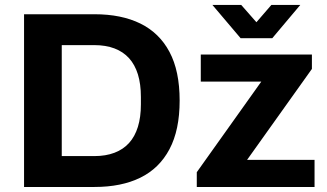

<svg xmlns="http://www.w3.org/2000/svg" viewBox="-20 -743 1298 763"><path d="M75.6 0V-686.4H355.6Q462.6 -686.4 537.9 -649.4Q613.2 -612.4 653.5 -536.8Q693.9 -461.2 693.9 -343.2Q693.9 -226.2 653.5 -150.1Q613.2 -74 537.9 -37Q462.6 0 355.6 0ZM225.4 -122.7H354.7Q400.1 -122.7 434.8 -135.9Q469.5 -149 492.8 -174.7Q516 -200.3 528 -238.9Q539.9 -277.4 539.9 -328.1V-357.6Q539.9 -409 528 -447.6Q516 -486.1 492.8 -511.8Q469.5 -537.4 434.8 -550.6Q400.1 -563.7 354.7 -563.7H225.4ZM762 0V-58.7L1018.4 -418.8H777.9V-526.4H1219.5V-469.1L961.8 -107.6H1230V0ZM824.1 -723.4H938.6L1027.1 -622.7L970.7 -621.9L1058.4 -723.4H1173.3L1062 -591.2H936.2Z"/></svg>

Font: Archivo SemiBold
Style: Regular
Weight: 600
Designer: Hector Gatti
Foundry: Omnibus-Type
Version: Version 2.001